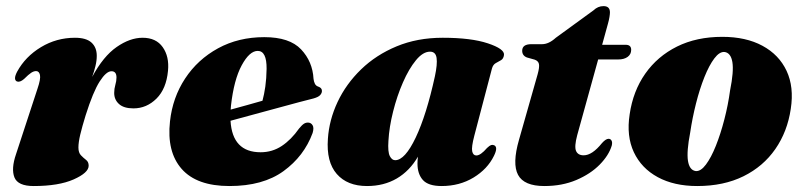

<svg xmlns="http://www.w3.org/2000/svg" viewBox="-20 -596 2626 628"><path d="M35.5 -329.5Q22.5 -335.5 36 -361.5Q63 -411 114 -441.8Q165 -472.5 225 -472.5Q262 -472.5 279.2 -456.8Q296.5 -441 296.5 -413.5Q296.5 -397.5 292.2 -380Q288 -362.5 281.5 -344.5Q318 -412 361.5 -442.2Q405 -472.5 446.5 -472.5Q490.5 -472.5 512.2 -441.8Q534 -411 529.5 -364.5Q524 -305.5 491.8 -273.5Q459.5 -241.5 416.5 -241.5Q385 -241.5 369.2 -255.8Q353.5 -270 353.5 -292Q353.5 -305.5 357.2 -318.2Q361 -331 361 -342.5Q361 -363 344.5 -363Q327.5 -363 306 -329.5Q284.5 -296 260 -218.5Q248.5 -181 242.5 -155.8Q236.5 -130.5 236.5 -113.5Q236.5 -96.5 244.8 -88Q253 -79.5 261.5 -73Q270 -66.5 270 -54Q270 -31 221 -9.2Q172 12.5 90 12.5Q38.5 12.5 27.2 -15.8Q16 -44 32.5 -92L102.5 -305.5Q113.5 -337.5 110.8 -350.5Q108 -363.5 98 -363.5Q90.5 -363.5 82 -358Q73.5 -352.5 58.5 -337.5Q45 -326 35.5 -329.5Z M1002.5 -161Q974.5 -85 907.2 -36.2Q840 12.5 730.5 12.5Q623.5 12.5 574.2 -43.5Q525 -99.5 536 -199Q544.5 -277 585.5 -339.2Q626.5 -401.5 693.2 -438Q760 -474.5 844.5 -474.5Q927 -474.5 964.8 -434.5Q1002.5 -394.5 1005.5 -338Q1006.5 -329 1010 -322Q1013.5 -315 1021.5 -312.5Q1033 -308.5 1033 -298.5Q1033 -291.5 1027.2 -285Q1021.5 -278.5 1005.5 -274Q989 -270 958.2 -261.8Q927.5 -253.5 888.8 -243Q850 -232.5 809.5 -221.5Q769 -210.5 734 -201Q740 -98 832.5 -98Q870.5 -98 901.5 -118.5Q932.5 -139 958.5 -176Q968 -187.5 974.5 -191.5Q981 -195.5 988.5 -195Q997.5 -194.5 1002.5 -186.2Q1007.5 -178 1002.5 -161ZM735.5 -250.5Q735 -244 734.5 -237.5Q761.5 -245 789 -252.5Q816.5 -260 838.5 -266.5Q844 -286.5 847.8 -312.8Q851.5 -339 852 -371Q852.5 -429.5 823 -429.5Q796 -429.5 770.5 -382.2Q745 -335 735.5 -250.5Z M1531.5 -152.5Q1521.5 -114.5 1524.5 -101Q1527.5 -87.5 1538 -87.5Q1552 -87.5 1573 -112Q1581.5 -120 1586.2 -121.5Q1591 -123 1596 -121Q1610 -115 1595.5 -86Q1574.5 -43 1528.8 -15.2Q1483 12.5 1424.5 12.5Q1381 12.5 1363.2 -7.2Q1345.5 -27 1345.5 -61Q1345.5 -70.5 1347 -83.5Q1320 -37 1277.8 -12.2Q1235.5 12.5 1180.5 12.5Q1116 12.5 1081.5 -27Q1047 -66.5 1052.5 -142Q1056.5 -203.5 1084.2 -262.5Q1112 -321.5 1161 -369Q1210 -416.5 1277.5 -444.5Q1345 -472.5 1428 -472.5Q1521 -472.5 1575.8 -454.2Q1630.5 -436 1628.5 -416.5Q1627 -404 1618.8 -399.2Q1610.5 -394.5 1601.5 -389.5Q1592.5 -384.5 1589 -371.5ZM1250.5 -135.5Q1248 -99 1255 -85.5Q1262 -72 1272.5 -72Q1304.5 -72 1339.8 -146.2Q1375 -220.5 1402.5 -346.5Q1411 -386 1408 -406.5Q1405 -427 1386.5 -427Q1363.5 -427 1340.5 -399Q1317.5 -371 1298 -326.5Q1278.5 -282 1265.8 -231.2Q1253 -180.5 1250.5 -135.5Z M1728.5 -401 1703.5 -408Q1688 -414 1688 -430Q1688 -451.5 1718 -451.5H1753Q1775 -451.5 1798 -472.5L1921 -562Q1935.5 -576 1954 -576Q1975 -576 1975 -555.5Q1975 -550 1973.5 -540.5Q1972 -531 1968.5 -518.5L1949.5 -449.5H2026.5Q2044.5 -449.5 2044.5 -433Q2044.5 -418.5 2033 -410Q2021.5 -401.5 2002 -401.5H1936.5L1868 -154Q1858 -116.5 1864.2 -102.2Q1870.5 -88 1889 -88Q1917 -88 1949 -128Q1961.5 -142 1970.5 -142Q1977 -142 1980.2 -136.2Q1983.5 -130.5 1981 -120Q1971.5 -88 1941.5 -57.5Q1911.5 -27 1865 -7.2Q1818.5 12.5 1760.5 12.5Q1694 12.5 1674.5 -24Q1655 -60.5 1677.5 -138.5L1738.5 -353Q1745 -376.5 1742.8 -386.8Q1740.5 -397 1728.5 -401Z M2342.5 -475.5Q2420 -475.5 2474 -446.2Q2528 -417 2552.8 -364.2Q2577.5 -311.5 2566.5 -240Q2555.5 -165.5 2516 -108.5Q2476.5 -51.5 2411.8 -19.5Q2347 12.5 2260.5 12.5Q2185 12.5 2131.5 -16.5Q2078 -45.5 2053.2 -98.2Q2028.5 -151 2039.5 -222Q2050.5 -298 2090.5 -355Q2130.5 -412 2194.5 -443.8Q2258.5 -475.5 2342.5 -475.5ZM2255.5 -36.5Q2272 -35 2289 -57.8Q2306 -80.5 2321.5 -119.2Q2337 -158 2349.2 -205.2Q2361.5 -252.5 2368 -300.5Q2380.5 -362.5 2375.5 -392.8Q2370.5 -423 2350 -426Q2333.5 -427.5 2316.5 -405Q2299.5 -382.5 2284 -343.8Q2268.5 -305 2256.5 -257.5Q2244.5 -210 2237.5 -162.5Q2225.5 -100.5 2230.2 -70Q2235 -39.5 2255.5 -36.5Z"/></svg>

Font: Fraunces 72pt S000 Black
Style: Italic
Weight: 900
Italic angle: -16°
Version: Version 1.000; ttfautohint (v1.8.3)